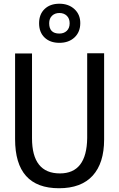

<svg xmlns="http://www.w3.org/2000/svg" viewBox="-20 -1001 640 1031"><path d="M539.1 -714.8V-252Q539.1 -125 477.5 -57.6Q416 9.8 296.9 9.8Q61 9.8 61 -253.9V-713.9H151.9V-258.8Q151.9 -69.8 301.8 -69.8Q445.8 -69.8 448.2 -259.8V-714.8ZM298.8 -771Q249 -771 219.5 -799.3Q189.9 -827.6 189.9 -876Q189.9 -924.3 219.5 -952.6Q249 -981 298.8 -981Q348.1 -981 379.6 -952.1Q411.1 -923.3 411.1 -877Q411.1 -829.1 380.1 -800Q349.1 -771 298.8 -771ZM298.8 -931.2Q274.9 -931.2 259.5 -916.5Q244.1 -901.9 244.1 -876Q244.1 -820.8 298.8 -820.8Q323.2 -820.8 338.6 -835.4Q354 -850.1 354 -876Q354 -901.9 338.6 -916.5Q323.2 -931.2 298.8 -931.2Z"/></svg>

Font: Noto Mono
Style: Regular
Weight: 400
Designer: Monotype Design Team
Foundry: Monotype Imaging Inc.
Version: Version 1.00